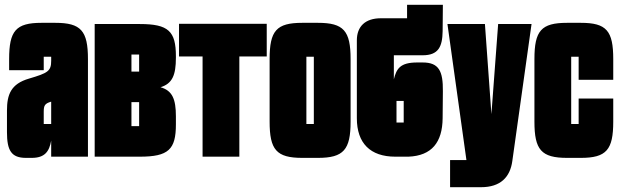

<svg xmlns="http://www.w3.org/2000/svg" viewBox="-20 -652 2584 799"><path d="M9 -102C9 -26 27 5 88 5H112C166 5 185 -21 193 -67V0H346V-406C346 -524 317 -557 210 -557H153C46 -557 18 -524 18 -406V-360H162V-416H193V-399C193 -356 179 -348 101 -325C25 -303 9 -258 9 -192ZM193 -136H162V-186C162 -213 166 -221 193 -229Z M374 0H562C681 0 712 -30 712 -134V-168C712 -240 697 -275 648 -289C697 -304 712 -339 712 -412V-418C712 -522 681 -552 562 -552H374ZM559 -354H527V-425H559ZM559 -227V-127H527V-227Z M976 -417H1090V-553H725V-417H823V0H976Z M1439 -406C1439 -524 1410 -557 1303 -557H1238C1130 -557 1102 -524 1102 -406V-146C1102 -29 1130 5 1238 5H1303C1410 5 1439 -29 1439 -146ZM1255 -416H1286V-136H1255Z M1680 0C1777 -4 1821 -60 1822 -160L1823 -272C1824 -357 1806 -392 1739 -392H1716C1645 -392 1630 -366 1619 -322V-422H1739C1804 -422 1821 -457 1822 -522L1823 -632H1674V-576H1565C1500 -576 1465 -542 1465 -484V-160C1465 -56 1521 0 1625 0ZM1630 -232H1660V-142H1630Z M2192 -552H2053L2025 -177L1998 -552H1842L1921 14H1853V127H1982C2063 127 2103 85 2112 18Z M2388 -136H2357V-416H2388V-320H2532V-406C2532 -524 2504 -557 2397 -557H2340C2232 -557 2204 -524 2204 -406V-146C2204 -29 2232 5 2340 5H2397C2504 5 2532 -29 2532 -146V-242H2388Z"/></svg>

Font: Queering Heavy
Style: Bold
Weight: 900
Designer: Adam Naccarato
Foundry: adamnac
Version: Version 2.000;hotconv 1.0.109;makeotfexe 2.5.65596